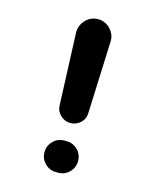

<svg xmlns="http://www.w3.org/2000/svg" viewBox="-110 -807 721 884"><g transform="rotate(15 250.0 -365.0)"><path d="M329.1 -644.5 315.4 -299.8Q314.5 -272.5 294.4 -253.9Q274.4 -235.4 247.1 -235.4Q219.7 -235.4 199.7 -254.4Q179.7 -273.4 178.7 -299.8L165 -644.5Q164.1 -678.7 188.5 -704.6Q212.9 -730.5 247.6 -730.5Q282.2 -730.5 306.6 -704.6Q331.1 -678.7 329.1 -644.5ZM252 -150.4Q283.2 -150.4 305.2 -128.4Q327.1 -106.4 327.1 -75.2Q327.1 -43.9 305.2 -22Q283.2 0 252 0H242.2Q210.9 0 189 -22Q167 -43.9 167 -75.2Q167 -106.4 189 -128.4Q210.9 -150.4 242.2 -150.4Z"/></g></svg>

Font: Rounded-X Mgen+ 1mn bold
Style: Bold
Weight: 700
Designer: [Source Han Sans]
Ryoko NISHIZUKA  (kana & ideographs); Paul D. Hunt (Latin, Greek & Cyrillic); Wenlong ZHANG  (bopomofo
Version: Version 1.059.20150602